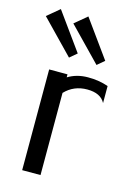

<svg xmlns="http://www.w3.org/2000/svg" viewBox="-109 -754 550 810"><g transform="rotate(15 165.5 -349.5)"><path d="M0 0ZM291 -509.8ZM53.7 -698.7 170.9 -536.1 139.6 -509.8 0 -653.8ZM173.8 -698.7 291 -536.1 259.8 -509.8 120.1 -653.8ZM328.1 -361.8Q308.1 -399.9 249.5 -399.9Q190.9 -399.9 151.9 -358.9V0H71.8V-439.9H151.9V-426.8Q190.4 -450.2 239.3 -450.2Q288.1 -450.2 328.1 -436Z"/></g></svg>

Font: Pfennig
Style: Medium
Weight: 500
Version: Version 20120410 ; ttfautohint (v0.8)